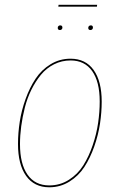

<svg xmlns="http://www.w3.org/2000/svg" viewBox="-20 -773 500 802"><path d="M384.8 -745.1H223.6L224.6 -752.9H385.7ZM230.5 -647.5Q221.2 -647.5 221.2 -656.7Q221.2 -661.1 224.1 -664.1Q227.1 -667 231.4 -667Q240.7 -667 240.7 -657.7Q240.7 -653.3 237.8 -650.4Q234.9 -647.5 230.5 -647.5ZM357.9 -647.5Q348.6 -647.5 348.6 -656.7Q348.6 -661.1 351.6 -664.1Q354.5 -667 359.4 -667Q368.2 -667 368.2 -657.7Q368.2 -653.3 365.2 -650.4Q362.3 -647.5 357.9 -647.5ZM186 9.3Q123 9.3 89.1 -38.3Q55.2 -85.9 55.2 -171.4Q55.2 -217.3 62.5 -264.6Q69.8 -312 86.9 -359.6Q104 -407.2 128.7 -444.3Q153.3 -481.4 191.2 -504.6Q229 -527.8 274.9 -527.8Q337.4 -527.8 371.1 -480.7Q404.8 -433.6 404.8 -348.6Q404.8 -303.7 397.7 -256.6Q390.6 -209.5 373.8 -161.4Q356.9 -113.3 332.5 -75.7Q308.1 -38.1 270 -14.4Q231.9 9.3 186 9.3ZM186 1.5Q231 1.5 267.8 -22Q304.7 -45.4 327.9 -82.3Q351.1 -119.1 367.2 -166.5Q383.3 -213.9 389.9 -259.8Q396.5 -305.7 396.5 -349.1Q396.5 -431.6 365 -476.1Q333.5 -520.5 274.9 -520.5Q237.8 -520.5 205.8 -504.4Q173.8 -488.3 151.1 -460.7Q128.4 -433.1 111.1 -398.2Q93.8 -363.3 83.7 -323.5Q73.7 -283.7 68.6 -245.6Q63.5 -207.5 63.5 -170.9Q63.5 -88.4 95 -43.5Q126.5 1.5 186 1.5Z"/></svg>

Font: Fira Sans Compressed Eight
Style: Italic
Weight: 100
Width: 3
Italic angle: -8°
Designer: Carrois Corporate & Edenspiekermann AG
Foundry: Carrois Corporate GbR & Edenspiekermann AG
Version: Version 4.203;PS 004.203;hotconv 1.0.88;makeotf.lib2.5.64775